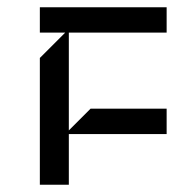

<svg xmlns="http://www.w3.org/2000/svg" viewBox="-20 -510 530 530"><path d="M440 -140H170V0H90V-350L160 -420H90V-490H440V-420H170V-150L230 -210H440Z"/></svg>

Font: Iceland
Style: Regular
Weight: 400
Designer: Cyreal (www.cyreal.org)
Foundry: Cyreal (www.cyreal.org)
Version: Version 1.001